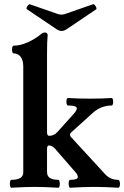

<svg xmlns="http://www.w3.org/2000/svg" viewBox="-20 -879 584 903"><path d="M33.2 -33.2Q89.4 -33.2 89.4 -67.9V-566.9Q89.4 -595.7 77.1 -611.8Q64.9 -627.9 44.4 -627.9Q39.6 -627.9 37.4 -637Q35.2 -646 37.4 -655Q39.6 -664.1 44.4 -664.1Q73.7 -664.1 109.6 -679.7Q145.5 -695.3 176.3 -721.2Q179.2 -723.6 182.9 -724.9Q186.5 -726.1 190.4 -726.1Q204.1 -726.1 204.1 -712.9Q201.2 -685.1 201.2 -627.9V-257.8Q201.2 -248.5 203.6 -244.4Q206.1 -240.2 211.4 -240.2Q222.2 -240.2 231.9 -244.6Q241.7 -249 250.5 -258.8L325.2 -341.8Q333.5 -351.1 337.4 -357.7Q341.3 -364.3 341.3 -368.2Q341.3 -376 331.3 -379.4Q321.3 -382.8 300.3 -382.8Q295.4 -382.8 293.2 -391.6Q291 -400.4 293 -409.2Q294.9 -418 300.3 -418Q347.2 -415 402.8 -415Q458.5 -415 505.4 -418Q509.8 -418 511.5 -409.2Q513.2 -400.4 511.5 -391.6Q509.8 -382.8 505.4 -382.8Q480 -382.8 457.8 -374Q435.5 -365.2 416.5 -348.1L314.5 -255.9Q312 -253.4 310.8 -251.2Q309.6 -249 309.1 -247.1Q309.1 -243.7 310.3 -240.2Q311.5 -236.8 314.5 -233.9L475.1 -59.1Q486.8 -46.4 502 -39.8Q517.1 -33.2 536.1 -33.2Q541 -33.2 543.2 -23.9Q545.4 -14.6 543.5 -5.4Q541.5 3.9 536.1 3.9Q501 2 475.8 1Q450.7 0 423.3 0Q396 0 370.6 1Q345.2 2 310.1 3.9Q305.7 3.9 303.7 -5.4Q301.8 -14.6 303.5 -23.9Q305.2 -33.2 310.1 -33.2Q328.1 -33.2 337.2 -36.6Q346.2 -40 346.2 -46.9Q346.2 -51.3 343.3 -57.4Q340.3 -63.5 333.5 -70.8L238.3 -180.2Q231.4 -187.5 224.6 -191.2Q217.8 -194.8 209.5 -194.8Q205.6 -194.8 203.4 -190.7Q201.2 -186.5 201.2 -178.2V-69.8Q201.2 -51.3 214.4 -42.2Q227.5 -33.2 254.4 -33.2Q258.8 -33.2 260.5 -23.9Q262.2 -14.6 260.5 -5.4Q258.8 3.9 254.4 3.9Q218.3 2 193.1 1Q168 0 144 0Q120.1 0 95 1Q69.8 2 33.2 3.9Q28.8 3.9 27.1 -5.4Q25.4 -14.6 27.1 -23.9Q28.8 -33.2 33.2 -33.2ZM245.1 -742.2 107.4 -835Q103 -837.9 105.2 -843.8Q107.4 -849.6 112.5 -854.7Q117.7 -859.9 120.1 -858.9L251 -813.5Q260.7 -810.1 269 -810.1Q277.3 -810.1 287.1 -813.5L417 -858.9Q420.9 -860.4 425.8 -855.2Q430.7 -850.1 432.9 -843.5Q435.1 -836.9 432.1 -835L294.4 -742.2Q287.6 -737.8 281.7 -735.6Q275.9 -733.4 270 -733.4Q264.2 -733.4 257.8 -735.6Q251.5 -737.8 245.1 -742.2Z"/></svg>

Font: Junicode Two Beta VF
Style: Regular
Weight: 400
Designer: Peter S. Baker
Foundry: Briery Creek Software
Version: Version 1.031 beta; ttfautohint (v1.8.1.43-b0c9)